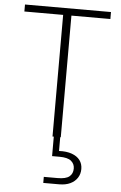

<svg xmlns="http://www.w3.org/2000/svg" viewBox="-62 -743 654 1041"><g transform="rotate(5 264.5 -222.5)"><path d="M242 0V-662H31V-700H499V-662H287V0ZM214 255V222H289Q334 222 353 206.5Q372 191 372 163Q372 138 353 122Q334 106 289 106H249V-7H284V75Q325 73 354 83.5Q383 94 398 114Q413 134 413 162Q413 189 399.5 210Q386 231 361 243Q336 255 300 255Z"/></g></svg>

Font: DM Sans 9pt ExtraLight
Style: Regular
Weight: 250
Version: Version 4.004;gftools[0.9.30]